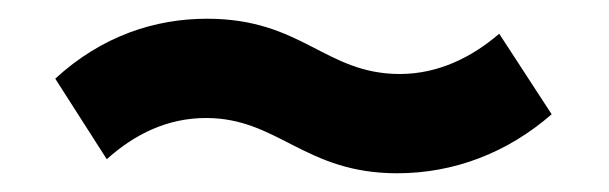

<svg xmlns="http://www.w3.org/2000/svg" viewBox="-20 -365 650 205"><path d="M404 -180C465 -180 522 -202 569 -243L513 -329C484 -304 448 -286 407 -286C327 -286 303 -345 201 -345C146 -345 89 -327 39 -281L94 -195C124 -222 159 -239 200 -239C277 -239 305 -180 404 -180Z"/></svg>

Font: Finlandica SemiBold
Style: Regular
Weight: 600
Designer: Niklas Ekholm, Juho Hiilivirta, Jaakko Suomalainen
Foundry: Helsinki Type Studio
Version: Version 2.000;Glyphs 3.2 (3202)